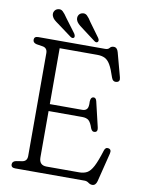

<svg xmlns="http://www.w3.org/2000/svg" viewBox="-95 -929 744 1008"><g transform="rotate(10 276.5 -424.5)"><path d="M33 -682Q33 -700 55 -700H411Q427 -700 433.8 -709.2Q440.5 -718.5 454.5 -718.5Q472.5 -718.5 479 -694.5L513.5 -566.5Q520 -543 500 -539.5Q480.5 -536 473 -558Q459 -601.5 446 -623.8Q433 -646 416.5 -654Q400 -662 375.5 -662H175.5V-364H349Q365 -364 373.2 -374Q381.5 -384 379.5 -413.5Q380.5 -436.5 394 -438.5Q408.5 -440.5 413 -421L444.5 -287.5Q450 -265.5 435 -261.5Q419.5 -257 411.5 -276Q401.5 -306.5 389.5 -316.8Q377.5 -327 354.5 -327H175.5V-80.5Q175.5 -38 215.5 -38H389.5Q414 -38 431.2 -47.5Q448.5 -57 463.8 -86Q479 -115 497 -173Q503 -192.5 519 -189Q537 -185.5 531 -162L493 -9.5Q486.5 15 468 15Q457 15 447.2 7.5Q437.5 0 424.5 0H55Q33 0 33 -18Q33 -34 52.5 -38.5L87 -44Q111 -49 111 -76V-624Q111 -651 87 -656L52.5 -661.5Q33 -666 33 -682ZM310.5 -825 364.5 -751Q373.5 -737.5 367.5 -730Q360.5 -721.5 348.5 -730.5L273.5 -787Q261 -796 252 -804.8Q243 -813.5 239.5 -824.5Q236 -838 241.5 -848.5Q247 -859 258.5 -862.5Q275 -867.5 286.5 -856.5Q298 -845.5 310.5 -825ZM182 -825 237 -751.5Q245.5 -738 240.5 -730Q233 -722.5 221 -731L146 -786.5Q133.5 -795 124.2 -803.2Q115 -811.5 111 -822.5Q106.5 -836 112.2 -847Q118 -858 129 -861.5Q145.5 -867 157.2 -856Q169 -845 182 -825Z"/></g></svg>

Font: Fraunces 144pt S100 Light
Style: Regular
Weight: 300
Version: Version 1.000; ttfautohint (v1.8.3)